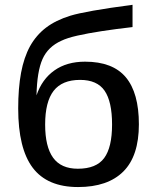

<svg xmlns="http://www.w3.org/2000/svg" viewBox="-20 -753 628 783"><path d="M326.7 -501.5Q439.9 -501.5 493.2 -437.7Q546.4 -374 546.4 -246.1Q546.4 -116.7 482.9 -53.5Q419.4 9.8 298.3 9.8Q172.9 9.8 113.5 -68.8Q54.2 -147.5 54.2 -310.5Q54.2 -393.6 65.9 -456.3Q77.6 -519 102.5 -564.5Q127.9 -609.9 167.5 -640.1Q207 -670.4 267.1 -689Q296.9 -698.2 360.4 -709.5Q423.8 -720.7 520.5 -733.4V-642.6Q452.1 -634.8 394.8 -626Q337.4 -617.2 295.4 -607.7Q253.4 -598.1 230.5 -586.9Q175.8 -562.5 153.3 -512Q130.9 -461.4 128.9 -364.3Q151.4 -430.2 201.9 -465.8Q252.4 -501.5 326.7 -501.5ZM437 -245.1Q437 -338.9 406.5 -383.1Q376 -427.2 306.6 -427.2Q233.4 -427.2 198.7 -382.6Q164.1 -337.9 164.1 -245.1Q164.1 -154.8 196.5 -109.9Q229 -64.9 297.4 -64.9Q372.6 -64.9 404.8 -108.4Q437 -151.9 437 -245.1Z"/></svg>

Font: Arimo Medium
Style: Regular
Weight: 500
Designer: Steve Matteson
Foundry: Monotype Imaging Inc.
Version: Version 1.33